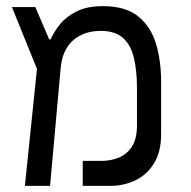

<svg xmlns="http://www.w3.org/2000/svg" viewBox="-20 -609 626 629"><path d="M61.5 0 101.1 -383.3 19 -585.9H95.7L141.1 -480H146Q156.2 -503.9 176.3 -529.1Q196.3 -554.2 230.7 -571.5Q265.1 -588.9 317.4 -588.9Q391.1 -588.9 432.6 -555.4Q474.1 -522 491 -465.8Q507.8 -409.7 507.8 -341.8V-169.9Q507.8 -110.4 483.9 -72.8Q460 -35.2 422.1 -17.6Q384.3 0 341.3 0H251V-82H314.5Q341.8 -82 368.2 -92.3Q394.5 -102.5 411.6 -127.9Q428.7 -153.3 428.7 -198.2V-321.8Q428.7 -377.4 418.7 -419.4Q408.7 -461.4 383.1 -484.6Q357.4 -507.8 310.5 -507.8Q254.4 -507.8 219.2 -476.6Q184.1 -445.3 178.7 -385.7L144 0Z"/></svg>

Font: Cascadia Mono SemiLight
Style: Regular
Weight: 350
Monospace: yes
Designer: Aaron Bell
Foundry: Saja Typeworks
Version: Version 2404.023; ttfautohint (v1.8.4)